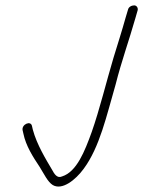

<svg xmlns="http://www.w3.org/2000/svg" viewBox="-20 -670 532 714"><path d="M64 -186 67 -173C76 -128 103 -86 127 -50C144 -23 157 6 176 18C211 39 261 -1 291 -42C351 -123 376 -239 410 -356C432 -443 460 -520 483 -601L492 -632C494 -641 488 -650 479 -650C469 -650 458 -644 456 -634L447 -604C434 -557 417 -504 402 -455C376 -368 350 -261 321 -179C295 -107 265 -31 211 -14C192 -5 181 -25 174 -38C151 -77 117 -132 102 -188L99 -201C95 -223 60 -208 64 -186Z"/></svg>

Font: Stray Cat
Style: SuCnObl
Weight: 400
Version: Version 1.0